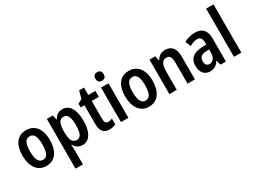

<svg xmlns="http://www.w3.org/2000/svg" viewBox="-50 -1569 3496 2619"><g transform="rotate(-30 1698.0 -260.0)"><path d="M474 -272Q474 -211 460.5 -159.5Q447 -108 420.5 -70Q394 -32 353 -11Q312 10 256 10Q204 10 164.5 -10.5Q125 -31 97.5 -69Q70 -107 56 -158.5Q42 -210 42 -272Q42 -359 66 -422Q90 -485 138 -519Q186 -553 259 -553Q324 -553 372.5 -520.5Q421 -488 447.5 -426Q474 -364 474 -272ZM160 -272Q160 -212 170.5 -170.5Q181 -129 202.5 -107.5Q224 -86 258 -86Q292 -86 313.5 -107.5Q335 -129 345 -170.5Q355 -212 355 -272Q355 -333 345 -374Q335 -415 313.5 -435.5Q292 -456 258 -456Q207 -456 183.5 -410Q160 -364 160 -272Z M827 -553Q909 -553 955.5 -481Q1002 -409 1002 -272Q1002 -182 981 -119Q960 -56 921 -23Q882 10 829 10Q799 10 774.5 0.5Q750 -9 730.5 -27Q711 -45 697 -69H692Q694 -45 695.5 -22.5Q697 0 697 17V240H581V-543H675L691 -471H697Q713 -499 732 -517.5Q751 -536 774.5 -544.5Q798 -553 827 -553ZM793 -456Q760 -456 739 -438Q718 -420 708 -382.5Q698 -345 697 -287V-265Q697 -206 707 -166.5Q717 -127 738.5 -108Q760 -89 794 -89Q824 -89 844 -109.5Q864 -130 873.5 -170.5Q883 -211 883 -271Q883 -363 861.5 -409.5Q840 -456 793 -456Z M1288 -89Q1303 -89 1319.5 -93Q1336 -97 1352 -103V-12Q1331 -2 1306.5 4Q1282 10 1253 10Q1209 10 1179 -7Q1149 -24 1133.5 -60.5Q1118 -97 1118 -156V-449H1059V-508L1125 -542L1157 -660H1234V-543H1345V-449H1234V-163Q1234 -126 1247 -107.5Q1260 -89 1288 -89Z M1552 -543V0H1435V-543ZM1494 -753Q1525 -753 1541.5 -736Q1558 -719 1558 -685Q1558 -651 1541 -634.5Q1524 -618 1494 -618Q1464 -618 1446.5 -634.5Q1429 -651 1429 -685Q1429 -720 1446 -736.5Q1463 -753 1494 -753Z M2091 -272Q2091 -211 2077.5 -159.5Q2064 -108 2037.5 -70Q2011 -32 1970 -11Q1929 10 1873 10Q1821 10 1781.5 -10.5Q1742 -31 1714.5 -69Q1687 -107 1673 -158.5Q1659 -210 1659 -272Q1659 -359 1683 -422Q1707 -485 1755 -519Q1803 -553 1876 -553Q1941 -553 1989.5 -520.5Q2038 -488 2064.5 -426Q2091 -364 2091 -272ZM1777 -272Q1777 -212 1787.5 -170.5Q1798 -129 1819.5 -107.5Q1841 -86 1875 -86Q1909 -86 1930.5 -107.5Q1952 -129 1962 -170.5Q1972 -212 1972 -272Q1972 -333 1962 -374Q1952 -415 1930.5 -435.5Q1909 -456 1875 -456Q1824 -456 1800.5 -410Q1777 -364 1777 -272Z M2445 -553Q2520 -553 2560 -505Q2600 -457 2600 -360V0H2484V-331Q2484 -392 2467.5 -422Q2451 -452 2412 -452Q2357 -452 2335.5 -408.5Q2314 -365 2314 -268V0H2198V-543H2289L2304 -471H2310Q2324 -498 2344 -516Q2364 -534 2389.5 -543.5Q2415 -553 2445 -553Z M2918 -553Q3003 -553 3045.5 -505Q3088 -457 3088 -363V0H3003L2983 -74H2980Q2962 -46 2941.5 -27Q2921 -8 2895.5 1Q2870 10 2835 10Q2790 10 2759 -12Q2728 -34 2712.5 -72Q2697 -110 2697 -157Q2697 -240 2748.5 -284Q2800 -328 2899 -332L2972 -335V-361Q2972 -413 2953.5 -437Q2935 -461 2898 -461Q2870 -461 2840 -451Q2810 -441 2777 -423L2743 -508Q2780 -530 2824 -541.5Q2868 -553 2918 -553ZM2923 -255Q2866 -253 2840.5 -229.5Q2815 -206 2815 -161Q2815 -121 2832 -101.5Q2849 -82 2878 -82Q2920 -82 2946 -115Q2972 -148 2972 -208V-258Z M3331 0H3215V-760H3331Z"/></g></svg>

Font: Noto Sans Khmer Condensed SemiBold
Style: Regular
Weight: 600
Width: 3
Designer: Danh Hong and the Monotype Design Team
Foundry: Monotype Imaging Inc.
Version: Version 2.004